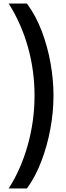

<svg xmlns="http://www.w3.org/2000/svg" viewBox="-20 -871 372 1084"><path d="M282 -331Q282 -238 264 -141.5Q246 -45 212.5 42Q179 129 132 193H29Q98 86 136.5 -51Q175 -188 175 -331Q175 -473 137.5 -606Q100 -739 29 -851H132Q183 -782 216 -694.5Q249 -607 265.5 -513.5Q282 -420 282 -331Z"/></svg>

Font: Noto Sans Tamil UI ExtraCondensed SemiBold
Style: Regular
Weight: 600
Width: 2
Designer: Jelle Bosma - Monotype Design Team
Foundry: Monotype Imaging Inc.
Version: Version 2.004; ttfautohint (v1.8.4.7-5d5b)